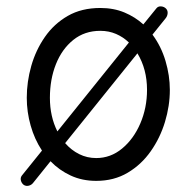

<svg xmlns="http://www.w3.org/2000/svg" viewBox="-20 -551 599 616"><path d="M56.6 42.5Q49.3 37.1 47.1 28.3Q44.9 19.5 49.8 12.7L114.7 -67.9Q90.8 -104 78.4 -147.9Q65.9 -191.9 65.9 -237.3Q65.9 -288.6 80.3 -339.4Q94.7 -390.1 124 -432.4Q153.3 -474.6 197.5 -500Q241.7 -525.4 301.8 -525.4Q344.7 -525.4 379.2 -511Q413.6 -496.6 439.9 -472.7L481.9 -524.4Q487.3 -531.2 496.8 -530.5Q506.3 -529.8 512.7 -523.4Q518.6 -517.1 517.8 -508.3Q517.1 -499.5 511.7 -492.7L469.2 -439.9Q497.1 -402.3 511 -355.5Q524.9 -308.6 524.9 -262.7Q524.9 -211.4 509.3 -159.9Q493.7 -108.4 463.6 -65.7Q433.6 -22.9 389.6 3.2Q345.7 29.3 288.6 29.3Q243.7 29.3 206.8 12.2Q169.9 -4.9 142.1 -33.7L86.4 35.6Q81.1 42.5 72.5 44.7Q64 46.9 56.6 42.5ZM301.8 -452.1Q251.5 -452.1 215.1 -422.9Q178.7 -393.6 159.4 -345Q140.1 -296.4 140.1 -237.3Q140.1 -177.2 164.1 -129.4L393.6 -414.6Q375.5 -432.1 352.3 -442.1Q329.1 -452.1 301.8 -452.1ZM451.7 -262.7Q451.7 -329.1 420.9 -379.9L189 -91.8Q208.5 -69.3 233.9 -56.6Q259.3 -43.9 288.6 -43.9Q335 -43.9 371.8 -74.5Q408.7 -105 430.2 -155Q451.7 -205.1 451.7 -262.7Z"/></svg>

Font: Mikhak-FD Regular
Style: FD-Regular
Weight: 400
Designer: Amin Abedi
Version: Version 3.2